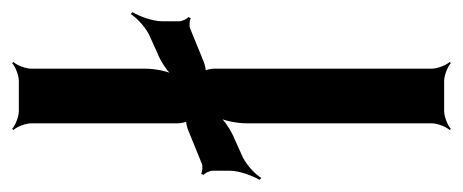

<svg xmlns="http://www.w3.org/2000/svg" viewBox="-258 -508 762 316"><g transform="rotate(-90 123.0 -350.0)"><path d="M246 -436V-464C246 -481 255 -503 261 -513L258 -516C251 -505 234 -489 218 -483L196 -473C180 -467 159 -453 153 -443L156 -440C163 -451 168 -475 168 -492V-680C168 -689 174 -704 179 -709L177 -711C172 -706 157 -700 148 -700H98C89 -700 74 -706 69 -711L67 -709C72 -704 78 -689 78 -680V-439C78 -434 80 -422 83 -420L85 -424C82 -426 70 -423 66 -421L12 -399C8 -397 -2 -398 -5 -400L-7 -396C-4 -394 0 -386 0 -381V-353C0 -336 -9 -314 -15 -304L-12 -301C-5 -312 12 -328 28 -334L50 -344C66 -350 87 -364 93 -374L90 -377C83 -366 78 -342 78 -325V-20C78 -11 72 4 67 9L69 11C74 6 89 0 98 0H148C157 0 172 6 177 11L179 9C174 4 168 -11 168 -20V-378C168 -383 166 -395 163 -397L161 -393C164 -391 176 -394 180 -396L234 -418C238 -420 248 -419 251 -417L253 -421C250 -423 246 -431 246 -436Z"/></g></svg>

Font: Gamestation Storm
Style: Regular
Weight: 400
Designer: Jonas Hecksher
Foundry: Jonas Hecksher, Playtypeª, e-types AS
Version: Version 1.003